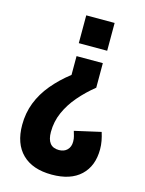

<svg xmlns="http://www.w3.org/2000/svg" viewBox="-122 -712 730 967"><g transform="rotate(15 242.5 -229.0)"><path d="M348 -428V-300Q302 -263 265 -220Q228 -177 206.5 -128.5Q185 -80 185 -26Q185 13 200.5 32.5Q216 52 247 52Q274 52 290 36Q306 20 306 -7Q306 -23 302.5 -35Q299 -47 295 -61L432 -92Q439 -70 443 -48.5Q447 -27 447 -5Q447 82 394.5 131.5Q342 181 244 181Q144 181 90 128Q36 75 36 -23Q36 -85 57 -139Q78 -193 117.5 -240.5Q157 -288 211 -330V-428ZM353 -639V-494H205V-639Z"/></g></svg>

Font: Oswald SemiBold
Style: Regular
Weight: 600
Designer: Vernon Adams
Foundry: Vernon Adams
Version: Version 4.100; ttfautohint (v1.8.1.43-b0c9)